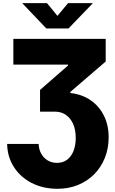

<svg xmlns="http://www.w3.org/2000/svg" viewBox="-20 -972 725 1208"><path d="M24.9 -66.4H223.1Q224.6 -31.2 239.7 -4.4Q254.9 22.5 280.5 37.6Q306.2 52.7 338.4 52.7Q376.5 52.7 402.8 32.5Q429.2 12.2 442.9 -23.2Q456.5 -58.6 456.5 -104.5Q456.5 -156.2 439.7 -193.1Q422.9 -230 393.6 -249.8Q364.3 -269.5 326.7 -269.5H231.9V-406.2L407.7 -559.6V-565.4H64V-727.5H645V-585L422.4 -393.6V-386.7Q495.6 -378.9 549.8 -341.6Q604 -304.2 633.8 -244.4Q663.6 -184.6 663.6 -108.4Q663.6 -37.6 639.6 21.7Q615.7 81.1 572.5 124.5Q529.3 168 470.5 191.9Q411.6 215.8 341.3 215.8Q251 215.8 179.9 179.4Q108.9 143.1 67.6 79.1Q26.4 15.1 24.9 -66.4ZM275.9 -952.1 341.3 -872.1 408.2 -952.1H562.5V-950.2L411.1 -793H271.5L121.6 -950.2V-952.1Z"/></svg>

Font: Inter 20pt Black
Style: Regular
Weight: 900
Version: Version 4.001;git-66647c0bb